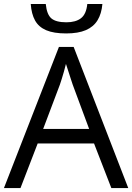

<svg xmlns="http://www.w3.org/2000/svg" viewBox="-20 -955 672 975"><path d="M545.4 0 457.5 -226.6H171.4L84 0H0L279.3 -716.8H354L631.3 0ZM432.6 -300.3 349.1 -525.4Q346.2 -534.2 339.6 -554.2Q333 -574.2 326.2 -595.7Q319.3 -617.2 314.9 -630.4Q310.1 -610.4 304.4 -590.6Q298.8 -570.8 293.5 -554Q288.1 -537.1 284.2 -525.4L199.2 -300.3ZM500 -934.6Q495.6 -885.3 475.3 -852.1Q455.1 -818.8 416 -802Q377 -785.2 315.9 -785.2Q252.9 -785.2 214.6 -801.5Q176.3 -817.9 158 -851.1Q139.6 -884.3 136.2 -934.6H212.4Q217.8 -880.9 241.2 -861.3Q264.6 -841.8 317.4 -841.8Q364.3 -841.8 391.1 -862.3Q418 -882.8 423.3 -934.6Z"/></svg>

Font: Wonky
Style: Regular
Weight: 400
Designer: Monotype Design Team
Foundry: Monotype Imaging Inc.
Version: Version 3.000